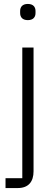

<svg xmlns="http://www.w3.org/2000/svg" viewBox="-20 -753 283 973"><path d="M93 150H8V200H70C125 200 150 167 150 115V-512H93ZM121 -651C148 -651 160 -666 160 -687V-697C160 -718 148 -733 121 -733C94 -733 82 -718 82 -697V-687C82 -666 94 -651 121 -651Z"/></svg>

Font: IBM Plex Devanagari Light
Style: Regular
Weight: 300
Designer: Mike Abbink, Paul van der Laan, Pieter van Rosmalen, Erin McLaughlin
Foundry: Bold Monday
Version: Version 1.0